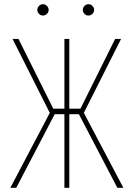

<svg xmlns="http://www.w3.org/2000/svg" viewBox="-20 -897 640 917"><path d="M356.9 -351.6H311V0H287.6V-351.6H241.2L57.6 0H29.3L217.8 -357.9L40 -710.9H68.4L234.4 -377.9H287.6V-710.9H311V-377.9H364.3L529.8 -710.9H558.1L380.4 -357.9L569.3 0H540.5ZM158.2 -849.6Q158.2 -860.4 166.3 -868.7Q174.3 -877 185.1 -877Q195.8 -877 204.1 -868.7Q212.4 -860.4 212.4 -849.6Q212.4 -838.9 204.1 -830.8Q195.8 -822.8 185.1 -822.8Q174.3 -822.8 166.3 -830.8Q158.2 -838.9 158.2 -849.6ZM375.5 -849.6Q375.5 -860.4 383.5 -868.7Q391.6 -877 402.3 -877Q413.1 -877 421.4 -868.7Q429.7 -860.4 429.7 -849.6Q429.7 -838.9 421.4 -830.8Q413.1 -822.8 402.3 -822.8Q391.6 -822.8 383.5 -830.8Q375.5 -838.9 375.5 -849.6Z"/></svg>

Font: Roboto Mono Thin
Style: Regular
Weight: 250
Designer: Google
Version: Version 2.000985; 2015; ttfautohint (v1.3)